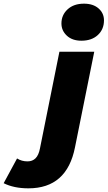

<svg xmlns="http://www.w3.org/2000/svg" viewBox="-201 -824 587 1047"><path d="M-46 203Q-125 203 -181 175L-108 40Q-83 56 -51 56Q-24 56 -7 39Q10 22 17 -15L123 -542H313L208 -21Q164 203 -46 203ZM243 -602Q193 -602 163.5 -629.5Q134 -657 134 -696Q134 -742 167.5 -773Q201 -804 257 -804Q307 -804 336.5 -778Q366 -752 366 -713Q366 -664 332.5 -633Q299 -602 243 -602Z"/></svg>

Font: Montserrat ExtraBold
Style: Italic
Weight: 800
Italic angle: -11.3°
Designer: Julieta Ulanovsky
Foundry: Julieta Ulanovsky
Version: Version 9.000; ttfautohint (v1.8.4.7-5d5b)